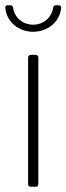

<svg xmlns="http://www.w3.org/2000/svg" viewBox="-21 -711 253 731"><path d="M105 -590C162 -590 207 -629 212 -681C212 -688 208 -691 202 -691H192C186 -691 182 -688 181 -681C176 -644 144 -617 105 -617C66 -617 34 -644 29 -681C28 -688 24 -691 18 -691H8C2 -691 -2 -687 -1 -681C4 -629 49 -590 105 -590ZM96 0H115C121 0 125 -4 125 -10V-492C125 -498 121 -502 115 -502H96C90 -502 86 -498 86 -492V-10C86 -4 90 0 96 0Z"/></svg>

Font: Barlow ExtraLight
Style: Regular
Weight: 275
Designer: Jeremy Tribby
Foundry: Tribby Type
Version: Version 1.422;hotconv 1.0.109;makeotfexe 2.5.65596